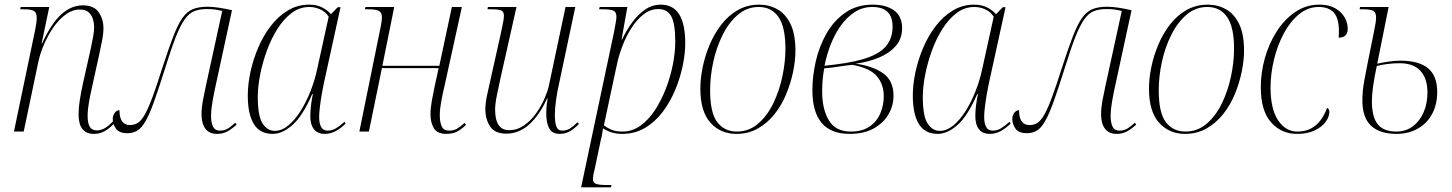

<svg xmlns="http://www.w3.org/2000/svg" viewBox="-20 -566 6248 826"><path d="M384 10Q318 10 318 -74Q318 -101 323 -133.5Q328 -166 336 -203L366 -337Q368 -347 372.5 -367Q377 -387 381 -410Q385 -433 385 -451Q385 -466 380 -483Q375 -500 362 -512.5Q349 -525 323 -525Q292 -525 263 -504Q234 -483 210 -448.5Q186 -414 168.5 -373Q151 -332 143 -291L82 0H40L132 -441Q134 -453 136 -465.5Q138 -478 138 -488Q138 -511 126.5 -518.5Q115 -526 82 -526H67L69 -536H192L159 -379H161Q201 -466 244 -504.5Q287 -543 336 -543Q384 -543 404.5 -513.5Q425 -484 425 -445Q425 -419 418.5 -388Q412 -357 406 -328L375 -187Q368 -156 362.5 -125Q357 -94 357 -66Q357 -37 366 -21Q375 -5 397 -5Q411 -5 427 -12.5Q443 -20 465 -43L472 -35Q448 -11 428 -0.5Q408 10 384 10Z M914 10Q880 10 863.5 -12.5Q847 -35 847 -74Q847 -102 852.5 -132Q858 -162 866 -198L936 -519Q919 -523 905 -525Q891 -527 870 -527Q838 -527 815.5 -518Q793 -509 774 -482Q755 -455 735 -403.5Q715 -352 689 -268Q662 -182 642.5 -128Q623 -74 606 -44.5Q589 -15 570.5 -4Q552 7 528 7Q492 7 478.5 -13Q465 -33 465 -53Q465 -69 473.5 -80.5Q482 -92 494 -92Q494 -28 539 -28Q559 -28 574 -38Q589 -48 604 -75Q619 -102 637 -151Q655 -200 680 -279Q706 -359 725.5 -409.5Q745 -460 764.5 -488Q784 -516 809.5 -526.5Q835 -537 872 -537Q896 -537 924.5 -532.5Q953 -528 978 -522L908 -199Q901 -168 894.5 -131Q888 -94 888 -67Q888 -38 896.5 -21Q905 -4 926 -4Q945 -4 959.5 -12.5Q974 -21 992 -38L998 -30Q980 -13 960 -1.5Q940 10 914 10Z M1153 10Q1098 10 1072 -32.5Q1046 -75 1046 -155Q1046 -203 1057.5 -256.5Q1069 -310 1091 -361.5Q1113 -413 1145 -454.5Q1177 -496 1218.5 -521Q1260 -546 1309 -546Q1342 -546 1365 -534.5Q1388 -523 1404 -505L1433 -535H1445L1372 -202Q1368 -183 1363.5 -156.5Q1359 -130 1356 -104.5Q1353 -79 1353 -63Q1353 -35 1361.5 -19.5Q1370 -4 1390 -4Q1409 -4 1425.5 -14Q1442 -24 1462 -42L1467 -35Q1449 -16 1426 -3Q1403 10 1377 10Q1345 10 1329.5 -11.5Q1314 -33 1315 -70Q1315 -88 1318 -113Q1321 -138 1326 -161H1323Q1282 -67 1238.5 -28.5Q1195 10 1153 10ZM1162 -3Q1192 -3 1220.5 -26.5Q1249 -50 1273.5 -89Q1298 -128 1316.5 -175.5Q1335 -223 1345 -271L1394 -494Q1381 -515 1358 -525.5Q1335 -536 1311 -536Q1269 -536 1234.5 -510Q1200 -484 1173 -441Q1146 -398 1127.5 -346.5Q1109 -295 1099 -243.5Q1089 -192 1089 -149Q1089 -67 1109.5 -35Q1130 -3 1162 -3Z M1900 10Q1861 10 1846.5 -14.5Q1832 -39 1832 -74Q1832 -100 1837.5 -131Q1843 -162 1850 -195L1867 -273H1623L1567 0H1526L1619 -457Q1621 -468 1622 -477Q1623 -486 1623 -492Q1623 -512 1610 -519Q1597 -526 1566 -526H1550L1552 -536H1676L1625 -283H1870L1924 -536H1967L1893 -199Q1884 -161 1878 -128Q1872 -95 1872 -71Q1872 -40 1880.5 -22Q1889 -4 1912 -4Q1932 -4 1946.5 -12.5Q1961 -21 1978 -37L1985 -29Q1967 -11 1947.5 -0.5Q1928 10 1900 10Z M2388 10Q2355 10 2342.5 -14Q2330 -38 2330 -78Q2330 -88 2331 -103.5Q2332 -119 2336 -143H2334Q2300 -69 2256 -30Q2212 9 2158 9Q2109 9 2088.5 -22Q2068 -53 2068 -96Q2068 -123 2076 -159.5Q2084 -196 2091 -227L2133 -415Q2138 -438 2143 -462.5Q2148 -487 2148 -498Q2148 -516 2136.5 -521Q2125 -526 2094 -526H2077L2079 -536H2202L2133 -229Q2126 -197 2118 -158Q2110 -119 2110 -95Q2110 -6 2170 -6Q2205 -6 2234.5 -26.5Q2264 -47 2286 -78Q2308 -109 2322 -141Q2336 -173 2341 -196L2413 -536H2455L2384 -201Q2377 -171 2372 -134.5Q2367 -98 2367 -70Q2367 -40 2373.5 -22Q2380 -4 2399 -4Q2418 -4 2434 -14.5Q2450 -25 2464 -40L2471 -33Q2456 -17 2435.5 -3.5Q2415 10 2388 10Z M2622 -430Q2626 -453 2629 -469Q2632 -485 2632 -494Q2632 -515 2618 -520.5Q2604 -526 2573 -526H2557L2560 -536H2679L2654 -396H2656Q2675 -436 2700 -470Q2725 -504 2755.5 -525Q2786 -546 2823 -546Q2928 -546 2928 -380Q2928 -335 2917 -282.5Q2906 -230 2884.5 -178.5Q2863 -127 2830.5 -84Q2798 -41 2754.5 -15.5Q2711 10 2657 10Q2631 10 2611 3.5Q2591 -3 2574 -14Q2572 -1 2570.5 10Q2569 21 2565 35L2537 168Q2534 178 2532.5 187.5Q2531 197 2531 204Q2531 221 2545.5 225.5Q2560 230 2593 230H2611L2608 240H2480ZM2658 0Q2700 0 2735.5 -25.5Q2771 -51 2798.5 -93.5Q2826 -136 2845.5 -187Q2865 -238 2875 -290Q2885 -342 2885 -386Q2885 -464 2868 -495.5Q2851 -527 2812 -527Q2778 -527 2749 -504.5Q2720 -482 2697.5 -447Q2675 -412 2659.5 -372.5Q2644 -333 2636 -298L2578 -27Q2587 -19 2607 -9.5Q2627 0 2658 0Z M3148 10Q3080 10 3036.5 -38Q2993 -86 2993 -185Q2993 -228 3003 -277Q3013 -326 3033 -373.5Q3053 -421 3083 -460Q3113 -499 3154 -522.5Q3195 -546 3246 -546Q3289 -546 3324.5 -526Q3360 -506 3381 -462.5Q3402 -419 3402 -348Q3402 -306 3392 -257.5Q3382 -209 3362.5 -161.5Q3343 -114 3312.5 -75.5Q3282 -37 3241 -13.5Q3200 10 3148 10ZM3150 0Q3202 0 3241.5 -34Q3281 -68 3307 -122Q3333 -176 3346 -238Q3359 -300 3359 -356Q3359 -450 3329 -493Q3299 -536 3244 -536Q3194 -536 3155 -503Q3116 -470 3089 -416Q3062 -362 3048.5 -299.5Q3035 -237 3035 -178Q3035 -80 3066 -40Q3097 0 3150 0Z M3635 10Q3475 10 3475 -178Q3475 -238 3489.5 -302Q3504 -366 3535.5 -421.5Q3567 -477 3616.5 -511.5Q3666 -546 3734 -546Q3792 -546 3826.5 -521Q3861 -496 3861 -445Q3861 -399 3833 -367.5Q3805 -336 3759.5 -317.5Q3714 -299 3661 -292Q3735 -282 3779.5 -250.5Q3824 -219 3824 -154Q3824 -112 3802.5 -74.5Q3781 -37 3739 -13.5Q3697 10 3635 10ZM3570 -288Q3668 -300 3722 -321.5Q3776 -343 3798 -375.5Q3820 -408 3820 -451Q3820 -536 3733 -536Q3691 -536 3657 -514Q3623 -492 3597 -455.5Q3571 -419 3553.5 -374Q3536 -329 3527 -283ZM3640 0Q3690 0 3721.5 -22Q3753 -44 3767.5 -79Q3782 -114 3782 -152Q3782 -203 3752.5 -238Q3723 -273 3647 -287Q3623 -285 3588 -279.5Q3553 -274 3526 -272Q3522 -252 3519.5 -227.5Q3517 -203 3517 -172Q3517 -96 3546 -48Q3575 0 3640 0Z M4014 10Q3959 10 3933 -32.5Q3907 -75 3907 -155Q3907 -203 3918.5 -256.5Q3930 -310 3952 -361.5Q3974 -413 4006 -454.5Q4038 -496 4079.5 -521Q4121 -546 4170 -546Q4203 -546 4226 -534.5Q4249 -523 4265 -505L4294 -535H4306L4233 -202Q4229 -183 4224.5 -156.5Q4220 -130 4217 -104.5Q4214 -79 4214 -63Q4214 -35 4222.5 -19.5Q4231 -4 4251 -4Q4270 -4 4286.5 -14Q4303 -24 4323 -42L4328 -35Q4310 -16 4287 -3Q4264 10 4238 10Q4206 10 4190.5 -11.5Q4175 -33 4176 -70Q4176 -88 4179 -113Q4182 -138 4187 -161H4184Q4143 -67 4099.5 -28.5Q4056 10 4014 10ZM4023 -3Q4053 -3 4081.5 -26.5Q4110 -50 4134.5 -89Q4159 -128 4177.5 -175.5Q4196 -223 4206 -271L4255 -494Q4242 -515 4219 -525.5Q4196 -536 4172 -536Q4130 -536 4095.5 -510Q4061 -484 4034 -441Q4007 -398 3988.5 -346.5Q3970 -295 3960 -243.5Q3950 -192 3950 -149Q3950 -67 3970.5 -35Q3991 -3 4023 -3Z M4784 10Q4750 10 4733.5 -12.5Q4717 -35 4717 -74Q4717 -102 4722.5 -132Q4728 -162 4736 -198L4806 -519Q4789 -523 4775 -525Q4761 -527 4740 -527Q4708 -527 4685.5 -518Q4663 -509 4644 -482Q4625 -455 4605 -403.5Q4585 -352 4559 -268Q4532 -182 4512.5 -128Q4493 -74 4476 -44.5Q4459 -15 4440.5 -4Q4422 7 4398 7Q4362 7 4348.5 -13Q4335 -33 4335 -53Q4335 -69 4343.5 -80.5Q4352 -92 4364 -92Q4364 -28 4409 -28Q4429 -28 4444 -38Q4459 -48 4474 -75Q4489 -102 4507 -151Q4525 -200 4550 -279Q4576 -359 4595.5 -409.5Q4615 -460 4634.5 -488Q4654 -516 4679.5 -526.5Q4705 -537 4742 -537Q4766 -537 4794.5 -532.5Q4823 -528 4848 -522L4778 -199Q4771 -168 4764.5 -131Q4758 -94 4758 -67Q4758 -38 4766.5 -21Q4775 -4 4796 -4Q4815 -4 4829.5 -12.5Q4844 -21 4862 -38L4868 -30Q4850 -13 4830 -1.5Q4810 10 4784 10Z M5078 10Q5010 10 4966.5 -38Q4923 -86 4923 -185Q4923 -228 4933 -277Q4943 -326 4963 -373.5Q4983 -421 5013 -460Q5043 -499 5084 -522.5Q5125 -546 5176 -546Q5219 -546 5254.5 -526Q5290 -506 5311 -462.5Q5332 -419 5332 -348Q5332 -306 5322 -257.5Q5312 -209 5292.5 -161.5Q5273 -114 5242.5 -75.5Q5212 -37 5171 -13.5Q5130 10 5078 10ZM5080 0Q5132 0 5171.5 -34Q5211 -68 5237 -122Q5263 -176 5276 -238Q5289 -300 5289 -356Q5289 -450 5259 -493Q5229 -536 5174 -536Q5124 -536 5085 -503Q5046 -470 5019 -416Q4992 -362 4978.5 -299.5Q4965 -237 4965 -178Q4965 -80 4996 -40Q5027 0 5080 0Z M5560 10Q5492 10 5448 -40Q5404 -90 5404 -191Q5404 -252 5421 -314Q5438 -376 5471 -428.5Q5504 -481 5551 -513.5Q5598 -546 5656 -546Q5697 -546 5724 -530.5Q5751 -515 5764.5 -491.5Q5778 -468 5778 -443Q5778 -404 5739 -404Q5740 -411 5740 -419.5Q5740 -428 5740 -437Q5739 -490 5717 -513Q5695 -536 5653 -536Q5607 -536 5569 -505Q5531 -474 5503.5 -423Q5476 -372 5461 -310.5Q5446 -249 5446 -189Q5446 -97 5478.5 -48.5Q5511 0 5561 0Q5609 0 5640.5 -27Q5672 -54 5689 -102Q5699 -97 5699 -85Q5699 -63 5682.5 -41Q5666 -19 5635 -4.5Q5604 10 5560 10Z M5988 10Q5916 10 5878.5 -25Q5841 -60 5841 -135Q5841 -174 5849 -217.5Q5857 -261 5862 -286L5893 -440Q5900 -474 5900 -490Q5900 -513 5887.5 -519.5Q5875 -526 5845 -526H5829L5831 -536H5954L5905 -292Q5927 -297 5954 -301Q5981 -305 6004 -305Q6084 -305 6123.5 -272.5Q6163 -240 6163 -170Q6163 -117 6141.5 -76.5Q6120 -36 6080 -13Q6040 10 5988 10ZM5987 0Q6028 0 6058 -22.5Q6088 -45 6104.5 -83Q6121 -121 6121 -168Q6121 -228 6091 -261Q6061 -294 6001 -294Q5974 -294 5947.5 -290.5Q5921 -287 5903 -282Q5893 -236 5887.5 -197Q5882 -158 5882 -132Q5882 -62 5907.5 -31Q5933 0 5987 0Z"/></svg>

Font: Noto Serif Display SemiCondensed ExtraLight
Style: Italic
Weight: 200
Width: 4
Italic angle: -12°
Designer: Monotype Design Team
Foundry: Monotype Imaging Inc.
Version: Version 2.009